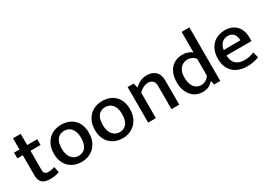

<svg xmlns="http://www.w3.org/2000/svg" viewBox="-3 -1455 3063 2208"><g transform="rotate(-30 1529.0 -350.5)"><path d="M325 -396H191V-141Q191 -106 207.5 -94Q224 -82 252 -82Q272 -82 294.5 -86.5Q317 -91 334 -97L350 -21Q330 -13 298.5 -6.5Q267 0 232 0Q156 0 122.5 -31.5Q89 -63 89 -125V-396H17V-472H89V-621H191V-472H325Z M877 -241Q877 -182 858.5 -135Q840 -88 808 -56Q776 -24 733 -7Q690 10 640 10Q590 10 547.5 -6Q505 -22 473.5 -52.5Q442 -83 424.5 -128Q407 -173 407 -231Q407 -291 425.5 -337Q444 -383 476 -415Q508 -447 551 -463.5Q594 -480 644 -480Q694 -480 736.5 -464.5Q779 -449 810.5 -419Q842 -389 859.5 -344Q877 -299 877 -241ZM770 -236Q770 -281 759 -312.5Q748 -344 730 -364Q712 -384 689 -393Q666 -402 641 -402Q617 -402 594 -394Q571 -386 553 -367Q535 -348 524.5 -316Q514 -284 514 -236Q514 -192 525 -160Q536 -128 554 -107.5Q572 -87 595.5 -77.5Q619 -68 643 -68Q667 -68 690 -76Q713 -84 731 -103.5Q749 -123 759.5 -155.5Q770 -188 770 -236Z M1422 -241Q1422 -182 1403.5 -135Q1385 -88 1353 -56Q1321 -24 1278 -7Q1235 10 1185 10Q1135 10 1092.5 -6Q1050 -22 1018.5 -52.5Q987 -83 969.5 -128Q952 -173 952 -231Q952 -291 970.5 -337Q989 -383 1021 -415Q1053 -447 1096 -463.5Q1139 -480 1189 -480Q1239 -480 1281.5 -464.5Q1324 -449 1355.5 -419Q1387 -389 1404.5 -344Q1422 -299 1422 -241ZM1315 -236Q1315 -281 1304 -312.5Q1293 -344 1275 -364Q1257 -384 1234 -393Q1211 -402 1186 -402Q1162 -402 1139 -394Q1116 -386 1098 -367Q1080 -348 1069.5 -316Q1059 -284 1059 -236Q1059 -192 1070 -160Q1081 -128 1099 -107.5Q1117 -87 1140.5 -77.5Q1164 -68 1188 -68Q1212 -68 1235 -76Q1258 -84 1276 -103.5Q1294 -123 1304.5 -155.5Q1315 -188 1315 -236Z M1628 0H1525V-472H1606L1620 -409Q1655 -443 1693.5 -461.5Q1732 -480 1781 -480Q1856 -480 1897 -439Q1938 -398 1938 -322V0H1835V-309Q1835 -350 1814 -374Q1793 -398 1751 -398Q1719 -398 1687.5 -382.5Q1656 -367 1628 -338Z M2380 -711H2483V0H2402L2390 -52H2386Q2360 -22 2328 -6Q2296 10 2245 10Q2205 10 2168.5 -5.5Q2132 -21 2103.5 -52Q2075 -83 2058 -129Q2041 -175 2041 -235Q2041 -291 2055.5 -336Q2070 -381 2097.5 -413Q2125 -445 2165 -462.5Q2205 -480 2256 -480Q2291 -480 2324 -469Q2357 -458 2380 -438ZM2380 -355Q2338 -403 2279 -403Q2253 -403 2229 -394Q2205 -385 2186 -365Q2167 -345 2156 -314Q2145 -283 2145 -238Q2145 -193 2155.5 -161Q2166 -129 2183 -108Q2200 -87 2222.5 -77.5Q2245 -68 2269 -68Q2305 -68 2332.5 -84Q2360 -100 2380 -129Z M3023 -218H2692V-214Q2692 -142 2734 -105Q2776 -68 2845 -68Q2883 -68 2913.5 -74.5Q2944 -81 2975 -95L2995 -20Q2966 -7 2926 1.5Q2886 10 2838 10Q2787 10 2741 -4Q2695 -18 2660.5 -48Q2626 -78 2606 -124Q2586 -170 2586 -234Q2586 -289 2602.5 -334.5Q2619 -380 2649.5 -412.5Q2680 -445 2723.5 -462.5Q2767 -480 2820 -480Q2866 -480 2903.5 -465Q2941 -450 2967.5 -422.5Q2994 -395 3008.5 -355.5Q3023 -316 3023 -268ZM2917 -290Q2917 -314 2911 -335Q2905 -356 2893 -371.5Q2881 -387 2861.5 -396.5Q2842 -406 2815 -406Q2765 -406 2733.5 -374Q2702 -342 2695 -288Z"/></g></svg>

Font: Mukta Malar Medium
Style: Regular
Weight: 500
Designer: Aadarsh Rajan, Girish Dalvi, Yashodeep Gholap
Foundry: Ek Type
Version: Version 2.538;PS 1.000;hotconv 16.6.51;makeotf.lib2.5.65220;